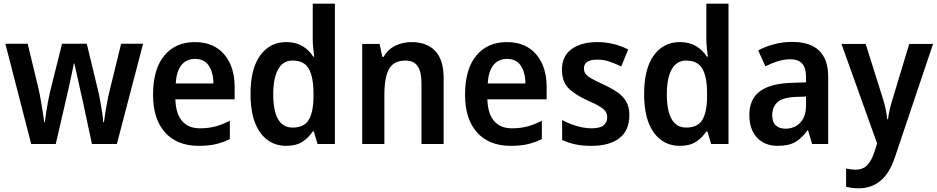

<svg xmlns="http://www.w3.org/2000/svg" viewBox="-20 -873 5075 1040"><path d="M427 -332Q423 -348 417 -375Q411 -402 404.5 -432Q398 -462 392 -488Q386 -514 383 -529H380Q377 -513 371.5 -486.5Q366 -460 359.5 -430.5Q353 -401 347 -374.5Q341 -348 337 -331L282 -93H149L9 -636H130L190 -387Q196 -360 201.5 -327Q207 -294 212 -263.5Q217 -233 219 -211H223Q225 -231 229.5 -260.5Q234 -290 239.5 -320Q245 -350 250 -371L316 -636H450L514 -371Q518 -352 523.5 -322.5Q529 -293 533.5 -263Q538 -233 539 -211H543Q545 -227 549.5 -255Q554 -283 559.5 -314.5Q565 -346 572 -374L636 -636H755L613 -93H478Z M1036 -645Q1137 -645 1194 -579Q1251 -513 1251 -401V-335H930Q932 -258 966 -218Q1000 -178 1063 -178Q1109 -178 1146.5 -188Q1184 -198 1225 -219V-120Q1188 -101 1148 -92Q1108 -83 1056 -83Q940 -83 874.5 -155Q809 -227 809 -360Q809 -499 870 -572Q931 -645 1036 -645ZM1036 -554Q991 -554 963.5 -521.5Q936 -489 932 -421H1136Q1136 -479 1111.5 -516.5Q1087 -554 1036 -554Z M1530 -83Q1442 -83 1389.5 -155Q1337 -227 1337 -364Q1337 -501 1389.5 -573Q1442 -645 1530 -645Q1582 -645 1618 -623.5Q1654 -602 1677 -566H1682Q1680 -585 1677 -610.5Q1674 -636 1674 -659V-853H1794V-93H1700L1680 -161H1674Q1651 -126 1617 -104.5Q1583 -83 1530 -83ZM1565 -182Q1626 -182 1651.5 -222.5Q1677 -263 1678 -346V-367Q1678 -455 1653 -500Q1628 -545 1564 -545Q1513 -545 1486.5 -497.5Q1460 -450 1460 -363Q1460 -182 1565 -182Z M2209 -645Q2291 -645 2337 -597.5Q2383 -550 2383 -450V-93H2263V-423Q2263 -483 2242.5 -514Q2222 -545 2177 -545Q2112 -545 2087 -499Q2062 -453 2062 -360V-93H1942V-635H2036L2051 -565H2058Q2082 -607 2122.5 -626Q2163 -645 2209 -645Z M2726 -645Q2827 -645 2884 -579Q2941 -513 2941 -401V-335H2620Q2622 -258 2656 -218Q2690 -178 2753 -178Q2799 -178 2836.5 -188Q2874 -198 2915 -219V-120Q2878 -101 2838 -92Q2798 -83 2746 -83Q2630 -83 2564.5 -155Q2499 -227 2499 -360Q2499 -499 2560 -572Q2621 -645 2726 -645ZM2726 -554Q2681 -554 2653.5 -521.5Q2626 -489 2622 -421H2826Q2826 -479 2801.5 -516.5Q2777 -554 2726 -554Z M3389 -249Q3389 -167 3335.5 -125Q3282 -83 3184 -83Q3134 -83 3096.5 -91Q3059 -99 3025 -115V-223Q3059 -204 3102 -191Q3145 -178 3185 -178Q3229 -178 3249 -194Q3269 -210 3269 -238Q3269 -253 3262 -266Q3255 -279 3232 -294Q3209 -309 3162 -329Q3093 -361 3058.5 -396Q3024 -431 3024 -497Q3024 -569 3076 -607Q3128 -645 3216 -645Q3303 -645 3383 -605L3345 -513Q3312 -529 3281 -539.5Q3250 -550 3215 -550Q3143 -550 3143 -502Q3143 -486 3151.5 -473.5Q3160 -461 3183 -448Q3206 -435 3249 -415Q3291 -396 3322.5 -374.5Q3354 -353 3371.5 -323.5Q3389 -294 3389 -249Z M3662 -83Q3574 -83 3521.5 -155Q3469 -227 3469 -364Q3469 -501 3521.5 -573Q3574 -645 3662 -645Q3714 -645 3750 -623.5Q3786 -602 3809 -566H3814Q3812 -585 3809 -610.5Q3806 -636 3806 -659V-853H3926V-93H3832L3812 -161H3806Q3783 -126 3749 -104.5Q3715 -83 3662 -83ZM3697 -182Q3758 -182 3783.5 -222.5Q3809 -263 3810 -346V-367Q3810 -455 3785 -500Q3760 -545 3696 -545Q3645 -545 3618.5 -497.5Q3592 -450 3592 -363Q3592 -182 3697 -182Z M4270 -646Q4466 -646 4466 -457V-93H4379L4357 -167H4354Q4323 -124 4287.5 -103.5Q4252 -83 4192 -83Q4122 -83 4080.5 -127.5Q4039 -172 4039 -251Q4039 -335 4095 -377.5Q4151 -420 4262 -424L4346 -427V-456Q4346 -506 4324.5 -529Q4303 -552 4262 -552Q4227 -552 4193.5 -541.5Q4160 -531 4126 -514L4087 -600Q4126 -621 4173 -633.5Q4220 -646 4270 -646ZM4289 -348Q4220 -345 4191.5 -319.5Q4163 -294 4163 -250Q4163 -211 4182.5 -193.5Q4202 -176 4235 -176Q4283 -176 4314.5 -208.5Q4346 -241 4346 -302V-350Z M4538 -635H4669L4762 -340Q4771 -312 4777 -283.5Q4783 -255 4786 -227H4790Q4793 -253 4799.5 -281Q4806 -309 4816 -340L4905 -635H5034L4827 -20Q4799 65 4749.5 106Q4700 147 4632 147Q4610 147 4593.5 144.5Q4577 142 4563 139V40Q4573 42 4587 44Q4601 46 4615 46Q4655 46 4678.5 20.5Q4702 -5 4717 -52L4731 -96Z"/></svg>

Font: Noto Sans Telugu UI SemiCondensed SemiBold
Style: Regular
Weight: 600
Width: 4
Designer: Jelle Bosma - Monotype Design Team
Foundry: Monotype Imaging Inc.
Version: Version 2.005; ttfautohint (v1.8.4.7-5d5b)